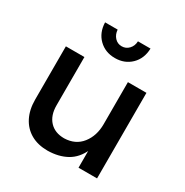

<svg xmlns="http://www.w3.org/2000/svg" viewBox="-172 -888 996 1032"><g transform="rotate(30 326.5 -372.0)"><path d="M183 -231Q183 -169 216 -133.5Q249 -98 307 -98Q376 -100 414.5 -149Q453 -198 453 -270H484Q484 -172 457 -112Q430 -52 380.5 -24.5Q331 3 263 4Q202 4 158.5 -21Q115 -46 91.5 -92Q68 -138 68 -201V-531H183ZM453 -531H568V0H453ZM264 -748Q266 -719 283.5 -700Q301 -681 327 -681Q353 -681 371 -700Q389 -719 390 -748H468Q466 -685 426.5 -646.5Q387 -608 327 -608Q267 -608 227.5 -646.5Q188 -685 186 -748Z"/></g></svg>

Font: Alexandria
Style: Regular
Weight: 400
Designer: Mohamed Gaber
Foundry: Kief Type Foundry
Version: Version 5.100